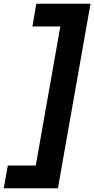

<svg xmlns="http://www.w3.org/2000/svg" viewBox="-40 -831 506 1031"><path d="M446 -811 271 180H-20L2 58H152L284 -689H134L155 -811Z"/></svg>

Font: DM Sans 9pt Black
Style: Italic
Weight: 900
Italic angle: -10°
Version: Version 4.004;gftools[0.9.30]